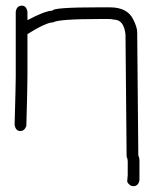

<svg xmlns="http://www.w3.org/2000/svg" viewBox="-20 -471 540 673"><path d="M56.6 -451.2Q72.3 -451.2 76.2 -429.7V-400.4Q138.7 -433.6 164.1 -433.6Q164.1 -445.3 326.2 -445.3H365.2Q426.8 -445.3 447.3 -402.3Q460.9 -375.5 460.9 -357.4L464.8 74.2Q468.8 81.5 468.8 89.8V160.2Q465.3 181.6 447.3 181.6Q434.1 181.6 425.8 166L427.7 142.6V93.8Q427.7 85.4 423.8 78.1L419.9 -349.6Q414.6 -402.3 378.9 -402.3Q371.6 -404.3 361.3 -404.3H326.2Q185.5 -404.3 166 -392.6Q142.1 -392.6 76.2 -351.6V-207Q76.2 -163.1 72.3 -29.3Q65.9 -11.7 50.8 -11.7Q35.2 -11.7 31.2 -33.2Q35.2 -174.3 35.2 -201.2V-429.7Q38.6 -451.2 56.6 -451.2Z"/></svg>

Font: CEF Fonts CJK Mono
Style: Regular
Weight: 400
Designer: PartyBoss (派对大魔王)
Version: Release 2.25